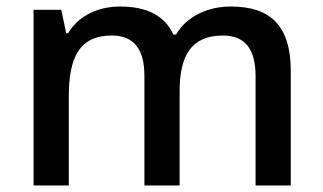

<svg xmlns="http://www.w3.org/2000/svg" viewBox="-20 -569 991 589"><path d="M688 -549C621 -549 555 -522 520 -463H512C485 -522 429 -549 348 -549C284 -549 222 -523 189 -467H183L168 -539H83V0H191V-271C191 -393 223 -460 323 -460C391 -460 423 -418 423 -336V0H531V-289C531 -400 568 -460 664 -460C732 -460 764 -418 764 -336V0H872V-351C872 -490 810 -549 688 -549Z"/></svg>

Font: Noto Sans Lisu Medium
Style: Regular
Weight: 500
Designer: Monotype Design Team. David Williams.
Foundry: Monotype Imaging Inc.
Version: Version 2.102